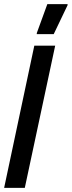

<svg xmlns="http://www.w3.org/2000/svg" viewBox="-29 -909 347 929"><path d="M-9 0 137 -688H238L91 0ZM149 -744V-749L200 -889H298V-884L231 -744Z"/></svg>

Font: Saira UltraCondensed
Style: Bold Italic
Weight: 700
Width: 1
Italic angle: -12°
Designer: Hector Gatti with collaboration of the Omnibus-Type team
Foundry: Omnibus-Type
Version: Version 1.101